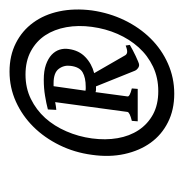

<svg xmlns="http://www.w3.org/2000/svg" viewBox="-11 -735 393 411"><g transform="rotate(-90 185.5 -529.5)"><path d="M368.7 -529.3Q363.3 -491.7 347.7 -459.5Q332 -427.2 308.6 -403.6Q285.2 -379.9 254.9 -366.5Q224.6 -353 190.4 -353Q155.8 -353 129.2 -366.5Q102.5 -379.9 85.4 -403.6Q68.4 -427.2 61.3 -459.5Q54.2 -491.7 59.6 -529.3Q64.5 -566.4 80.3 -598.6Q96.2 -630.9 119.6 -654.5Q143.1 -678.2 173.3 -691.9Q203.6 -705.6 237.8 -705.6Q272 -705.6 298.6 -692.1Q325.2 -678.7 342.5 -655Q359.9 -631.3 366.7 -599.1Q373.5 -566.9 368.7 -529.3ZM333.5 -529.3Q337.4 -558.1 332.8 -584Q328.1 -609.9 315.4 -629.2Q302.7 -648.4 281.5 -659.9Q260.3 -671.4 231.4 -671.4Q202.6 -671.4 179.2 -659.9Q155.8 -648.4 138.4 -629.2Q121.1 -609.9 109.9 -584Q98.6 -558.1 94.7 -529.3Q90.8 -500 95.2 -474.4Q99.6 -448.7 112.5 -429.2Q125.5 -409.7 146.2 -398.4Q167 -387.2 195.8 -387.2Q224.6 -387.2 248.3 -398.4Q272 -409.7 289.6 -429.2Q307.1 -448.7 318.4 -474.4Q329.6 -500 333.5 -529.3ZM131.3 -431.2 132.3 -443.8Q150.4 -448.2 151.4 -453.1L172.4 -607.9Q168 -606.9 163.8 -606.4Q159.7 -606 155.8 -605.5L156.7 -623.5Q169.9 -627 186 -629.6Q202.1 -632.3 220.2 -632.3Q239.3 -632.3 252.4 -627.7Q265.6 -623 273.7 -615.5Q281.7 -607.9 284.7 -598.4Q287.6 -588.9 286.1 -579.1Q283.2 -557.1 269 -543.5Q254.9 -529.8 234.4 -524.4L271.5 -460Q273.9 -454.6 278.8 -453.9Q283.7 -453.1 293.5 -457L294.9 -448.2L293.5 -447.3Q289.6 -444.8 283.4 -441.7Q277.3 -438.5 271 -435.5Q264.6 -432.6 259.5 -430.4Q254.4 -428.2 252 -428.2Q248 -428.2 244.4 -431.2Q240.7 -434.1 239.7 -437L206.1 -520.5H198.7Q196.3 -520.5 193.8 -521.5L184.6 -453.1Q183.6 -448.2 201.7 -443.8L200.7 -431.2ZM206.5 -611.3 196.8 -543Q199.2 -542.5 200.7 -542.5H205.1Q224.6 -542.5 236.1 -549.1Q247.6 -555.7 250 -574.7Q252 -588.9 243.7 -600.1Q235.4 -611.3 212.9 -611.3Z"/></g></svg>

Font: Gentium Basic
Style: Bold Italic
Weight: 700
Italic angle: -8°
Designer: J. Victor Gaultney and Annie Olsen
Foundry: SIL International
Version: Version 1.102; 2013; Maintenance release